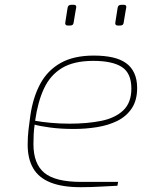

<svg xmlns="http://www.w3.org/2000/svg" viewBox="-20 -772 590 798"><path d="M315 6Q239 6 190 -13.5Q141 -33 118 -72.5Q95 -112 95 -171Q95 -203 98.5 -233Q102 -263 106 -291Q117 -367 147 -423Q177 -479 231.5 -510Q286 -541 370 -541Q414 -541 447.5 -533.5Q481 -526 503.5 -510Q526 -494 538 -468Q550 -442 550 -406Q550 -355 527.5 -321.5Q505 -288 467.5 -269.5Q430 -251 383 -243.5Q336 -236 287 -236Q232 -236 188 -242Q144 -248 124 -254Q121 -234 120 -213.5Q119 -193 119 -173Q119 -91 164.5 -53.5Q210 -16 317 -16H471L468 0Q443 1 400.5 3.5Q358 6 315 6ZM269 -258Q342 -258 400 -269.5Q458 -281 492 -313Q526 -345 526 -404Q526 -468 486.5 -493.5Q447 -519 368 -519Q287 -519 238 -489.5Q189 -460 163 -404.5Q137 -349 126 -270Q153 -265 191 -261.5Q229 -258 269 -258ZM469 -666Q459 -666 459 -676Q459 -677 459.5 -679.5Q460 -682 462 -695.5Q464 -709 469 -740Q471 -752 484 -752H495Q505 -752 505 -743Q505 -743 504.5 -739.5Q504 -736 501.5 -723Q499 -710 494 -678Q493 -666 480 -666ZM261 -666Q251 -666 251 -676Q251 -677 251.5 -679.5Q252 -682 254 -695.5Q256 -709 261 -740Q263 -752 276 -752H287Q297 -752 297 -743Q297 -743 296.5 -739.5Q296 -736 293.5 -723Q291 -710 286 -678Q285 -666 272 -666Z"/></svg>

Font: Exo Thin Thin
Style: Italic
Weight: 250
Italic angle: -9°
Version: Version 2.000